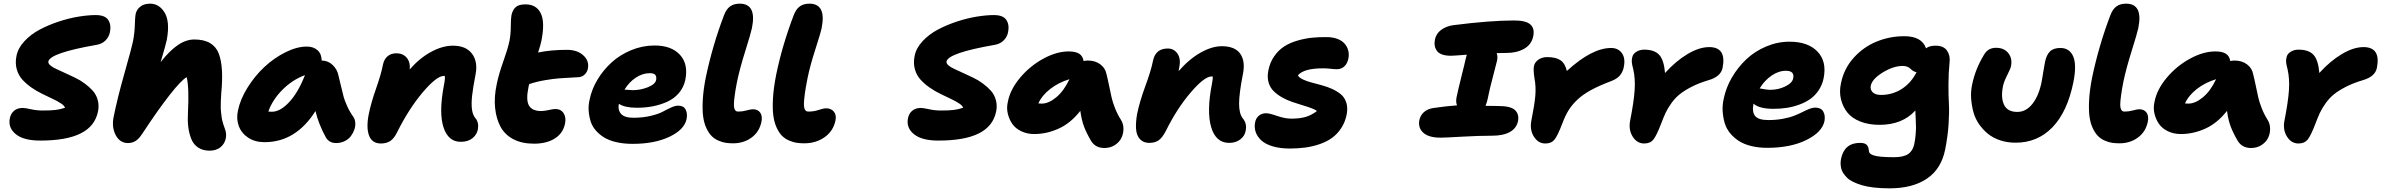

<svg xmlns="http://www.w3.org/2000/svg" viewBox="-20 -780 13147 1060"><path d="M202.1 -3.9Q110.8 -3.9 67.4 -39.1Q23.9 -74.2 34.2 -127Q39.6 -153.3 57.9 -168.7Q76.2 -184.1 106 -184.1Q119.1 -184.1 150.4 -177Q181.6 -169.9 215.8 -169.9Q261.2 -169.9 286.1 -172.9Q311 -175.8 338.9 -185.1Q335.4 -196.8 316.4 -209.2Q297.4 -221.7 271 -234.1Q244.6 -246.6 213.9 -261.5Q183.1 -276.4 154.5 -296.1Q126 -315.9 104 -339.8Q82 -363.8 72.5 -397.5Q63 -431.2 70.8 -470.2Q79.1 -514.2 114.5 -552.2Q149.9 -590.3 198.5 -616.2Q247.1 -642.1 304.2 -660.9Q361.3 -679.7 413.8 -688.2Q466.3 -696.8 508.8 -696.8Q559.6 -696.8 577.4 -669.9Q595.2 -643.1 586.9 -602.1Q581.5 -575.2 562 -556.2Q542.5 -537.1 512.2 -532.2Q257.3 -487.8 247.1 -440.9Q245.1 -430.7 256.8 -419.9Q268.6 -409.2 289.8 -399.7Q311 -390.1 338.1 -377.4Q365.2 -364.7 393.3 -351.6Q421.4 -338.4 447.3 -319.3Q473.1 -300.3 492.2 -279.1Q511.2 -257.8 519.5 -227.8Q527.8 -197.8 521 -164.1Q504.4 -83 425.5 -43.5Q346.7 -3.9 202.1 -3.9Z M686.5 9.8Q642.1 9.8 618.9 -33.9Q595.7 -77.6 607.4 -134.8Q628.4 -239.7 667.5 -376.7Q706.5 -513.7 714.8 -555.2Q723.1 -598.6 724.4 -642.1Q725.6 -685.5 728.5 -701.2Q733.4 -726.1 753.9 -742.9Q774.4 -759.8 809.6 -759.8Q832 -759.8 851.6 -748.8Q871.1 -737.8 887 -713.6Q902.8 -689.5 906.7 -651.6Q910.6 -613.8 900.9 -560.1Q894.5 -529.3 866.7 -437Q916.5 -500.5 961.9 -531.2Q1007.3 -562 1052.7 -562Q1106.4 -562 1139.9 -542Q1173.3 -522 1187.7 -484.4Q1202.1 -446.8 1205.3 -392.1Q1208.5 -337.4 1201.7 -268.1Q1199.7 -244.1 1199.2 -222.9Q1198.7 -201.7 1198.7 -187Q1198.7 -172.4 1200.9 -155.8Q1203.1 -139.2 1203.9 -131.3Q1204.6 -123.5 1208.5 -109.9Q1212.4 -96.2 1213.1 -93.3Q1213.9 -90.3 1218.8 -76.9Q1223.6 -63.5 1223.6 -63Q1231 -41 1226.6 -16.1Q1220.2 14.2 1197 33Q1173.8 51.8 1136.7 51.8Q1099.1 51.8 1073.2 34.2Q1047.4 16.6 1035.4 -14.4Q1023.4 -45.4 1019.3 -80.1Q1015.1 -114.7 1017.6 -157.2Q1024.9 -295.9 1010.7 -354Q981.4 -337.9 917.7 -257.1Q854 -176.3 765.6 -42Q746.6 -12.7 728 -1.5Q709.5 9.8 686.5 9.8Z M1440.4 4.9Q1388.2 4.9 1350.8 -19.5Q1313.5 -43.9 1298.6 -83.5Q1283.7 -123 1293.5 -168.9Q1306.2 -231.4 1346.4 -296.1Q1386.7 -360.8 1439.9 -410.4Q1493.2 -460 1556.2 -491.5Q1619.1 -522.9 1673.8 -522.9Q1710.4 -522.9 1732.9 -502.9Q1755.4 -482.9 1755.9 -445.8Q1792 -445.3 1817.1 -420.7Q1842.3 -396 1848.6 -362.8Q1853.5 -344.7 1863 -303.2Q1872.6 -261.7 1877.9 -242.7Q1883.3 -223.6 1897.2 -192.9Q1911.1 -162.1 1930.7 -134.8Q1939.9 -121.6 1941.4 -102.8Q1942.9 -84 1936.3 -64.7Q1929.7 -45.4 1917.2 -28.6Q1904.8 -11.7 1883.1 -1Q1861.3 9.8 1835.4 9.8Q1798.3 9.8 1779.8 -20Q1738.8 -94.2 1721.7 -167Q1613.3 4.9 1440.4 4.9ZM1481.4 -163.1Q1526.9 -163.1 1576.4 -216.1Q1626 -269 1663.6 -365.2Q1593.8 -339.4 1538.8 -283.9Q1483.9 -228.5 1461.4 -164.1Q1467.3 -163.1 1481.4 -163.1Z M2523.4 2.9Q2454.6 2.9 2428.5 -77.1Q2402.3 -157.2 2430.2 -306.2Q2438.5 -345.7 2435.5 -360.8H2430.2Q2390.6 -360.8 2313.7 -270Q2236.8 -179.2 2172.4 -49.8Q2155.8 -15.6 2134.8 -1.7Q2113.8 12.2 2083.5 12.2Q2033.7 12.2 2017.3 -32Q2001 -76.2 2016.1 -150.9Q2028.3 -211.9 2056.4 -291.7Q2084.5 -371.6 2094.2 -422.9Q2100.1 -452.6 2119.4 -469.2Q2138.7 -485.8 2168.5 -485.8Q2204.1 -485.8 2224.9 -461.9Q2245.6 -438 2242.2 -397Q2297.4 -460 2360.4 -493.9Q2423.3 -527.8 2480.5 -527.8Q2552.7 -527.8 2585.9 -483.4Q2619.1 -439 2605.5 -369.1Q2591.3 -296.4 2586.4 -251.5Q2581.5 -206.5 2585.7 -175.8Q2589.8 -145 2604.5 -127.9Q2625 -103.5 2618.2 -64.9Q2611.8 -35.2 2587.4 -16.1Q2563 2.9 2523.4 2.9Z M2927.7 13.2Q2861.8 13.2 2814.7 -11.2Q2767.6 -35.6 2743.7 -79.6Q2719.7 -123.5 2713.4 -184.1Q2707 -244.6 2722.7 -316.9Q2733.9 -371.6 2758.5 -440.4Q2783.2 -509.3 2792.5 -553.2Q2799.8 -589.8 2800 -634.5Q2800.3 -679.2 2803.7 -695.8Q2809.6 -724.6 2826.7 -740.2Q2843.8 -755.9 2880.9 -755.9Q2940.9 -755.9 2965.1 -707.3Q2989.3 -658.7 2969.7 -558.1Q2965.8 -536.1 2950.7 -490.2Q3022.5 -504.9 3109.9 -504.9Q3167 -504.9 3200.4 -474.4Q3233.9 -443.8 3225.6 -401.9Q3222.7 -383.3 3208.7 -369.4Q3194.8 -355.5 3175.8 -354Q3103 -350.1 3069.3 -347.7Q3035.6 -345.2 2989.5 -337.4Q2943.4 -329.6 2901.9 -315.9Q2898.9 -307.6 2897.5 -297.9Q2882.8 -227.5 2900.4 -197.3Q2918 -167 2967.8 -167Q2985.4 -167 3009.8 -172.6Q3034.2 -178.2 3045.4 -178.2Q3076.2 -178.2 3091.3 -155.5Q3106.4 -132.8 3099.6 -98.1Q3088.4 -43.9 3043 -15.4Q2997.6 13.2 2927.7 13.2Z M3472.7 14.2Q3423.8 14.2 3383.8 5.1Q3343.8 -3.9 3316.4 -20.5Q3289.1 -37.1 3269.3 -59.8Q3249.5 -82.5 3241 -109.6Q3232.4 -136.7 3230 -167.5Q3227.5 -198.2 3235.4 -231Q3246.6 -287.1 3278.6 -340.3Q3310.5 -393.6 3356.7 -435.5Q3402.8 -477.5 3465.1 -503.2Q3527.3 -528.8 3593.8 -528.8Q3686.5 -528.8 3733.6 -477.8Q3780.8 -426.8 3763.7 -339.8Q3754.9 -297.9 3728.5 -266.8Q3702.1 -235.8 3664.1 -218.5Q3626 -201.2 3584 -193.1Q3542 -185.1 3495.6 -185.1Q3429.7 -185.1 3396.5 -207Q3390.1 -172.4 3408.9 -151.1Q3427.7 -129.9 3477.5 -129.9Q3529.3 -129.9 3572.8 -140.4Q3616.2 -150.9 3638.9 -163.3Q3661.6 -175.8 3684.6 -186.3Q3707.5 -196.8 3723.6 -196.8Q3753.9 -196.8 3765.1 -175.3Q3776.4 -153.8 3770.5 -123Q3758.8 -64.5 3676.3 -25.1Q3593.8 14.2 3472.7 14.2ZM3567.4 -376Q3527.3 -376 3490.2 -351.3Q3453.1 -326.7 3427.7 -285.2Q3461.4 -282.2 3472.7 -282.2Q3516.6 -282.2 3557.1 -298.6Q3597.7 -314.9 3602.5 -338.9Q3605.5 -357.9 3597.4 -366.9Q3589.4 -376 3567.4 -376Z M4027.3 11.2Q4005.4 11.2 3987.1 8.5Q3968.8 5.9 3947 -3.4Q3925.3 -12.7 3909.7 -28.1Q3894 -43.5 3880.6 -71Q3867.2 -98.6 3862.1 -135.7Q3856.9 -172.9 3859.9 -227.5Q3862.8 -282.2 3876 -350.1Q3913.6 -529.3 3977.1 -695.8Q3989.7 -729.5 4010.7 -744.6Q4031.7 -759.8 4064 -759.8Q4158.7 -759.8 4131.3 -625Q4125 -594.7 4095 -499.5Q4064.9 -404.3 4049.3 -330.1Q4040 -283.2 4035.9 -251Q4031.7 -218.8 4031.7 -201.9Q4031.7 -185.1 4036.1 -176.3Q4040.5 -167.5 4045.2 -165.8Q4049.8 -164.1 4058.1 -164.1Q4079.1 -164.1 4102.1 -170.4Q4125 -176.8 4136.2 -176.8Q4164.1 -176.8 4177 -158.2Q4189.9 -139.6 4184.1 -108.9Q4172.9 -52.7 4129.6 -20.8Q4086.4 11.2 4027.3 11.2Z M4419.9 11.2Q4397 11.2 4377.7 8.3Q4358.4 5.4 4335.9 -4.4Q4313.5 -14.2 4297.4 -30.3Q4281.2 -46.4 4267.8 -75.2Q4254.4 -104 4249.3 -142.8Q4244.1 -181.6 4247.6 -239Q4251 -296.4 4265.1 -367.2Q4297.9 -527.8 4361.8 -695.8Q4374.5 -729.5 4395.5 -744.6Q4416.5 -759.8 4448.7 -759.8Q4543 -759.8 4516.1 -625Q4510.3 -596.7 4481.2 -506.8Q4452.1 -417 4438 -347.2Q4427.7 -295.9 4423.1 -260.5Q4418.5 -225.1 4418.2 -206.3Q4418 -187.5 4422.6 -177.7Q4427.2 -168 4432.1 -166Q4437 -164.1 4445.8 -164.1Q4473.1 -164.1 4500 -173.1Q4526.9 -182.1 4541 -182.1Q4567.9 -182.1 4583.3 -164.1Q4598.6 -146 4592.8 -116.2Q4581.1 -57.1 4533 -22.9Q4484.9 11.2 4419.9 11.2Z M5160.6 -3.9Q5069.3 -3.9 5025.9 -39.1Q4982.4 -74.2 4992.7 -127Q4998 -153.3 5016.4 -168.7Q5034.7 -184.1 5064.5 -184.1Q5077.6 -184.1 5108.9 -177Q5140.1 -169.9 5174.3 -169.9Q5219.7 -169.9 5244.6 -172.9Q5269.5 -175.8 5297.4 -185.1Q5293.9 -196.8 5274.9 -209.2Q5255.9 -221.7 5229.5 -234.1Q5203.1 -246.6 5172.4 -261.5Q5141.6 -276.4 5113 -296.1Q5084.5 -315.9 5062.5 -339.8Q5040.5 -363.8 5031 -397.5Q5021.5 -431.2 5029.3 -470.2Q5037.6 -514.2 5073 -552.2Q5108.4 -590.3 5157 -616.2Q5205.6 -642.1 5262.7 -660.9Q5319.8 -679.7 5372.3 -688.2Q5424.8 -696.8 5467.3 -696.8Q5518.1 -696.8 5535.9 -669.9Q5553.7 -643.1 5545.4 -602.1Q5540 -575.2 5520.5 -556.2Q5501 -537.1 5470.7 -532.2Q5215.8 -487.8 5205.6 -440.9Q5203.6 -430.7 5215.3 -419.9Q5227.1 -409.2 5248.3 -399.7Q5269.5 -390.1 5296.6 -377.4Q5323.7 -364.7 5351.8 -351.6Q5379.9 -338.4 5405.8 -319.3Q5431.6 -300.3 5450.7 -279.1Q5469.7 -257.8 5478 -227.8Q5486.3 -197.8 5479.5 -164.1Q5462.9 -83 5384 -43.5Q5305.2 -3.9 5160.6 -3.9Z M5689.5 -40Q5650.4 -40 5618.7 -55.2Q5586.9 -70.3 5569.3 -95.2Q5551.8 -120.1 5543.9 -152.3Q5536.1 -184.6 5544.4 -219.2Q5557.6 -286.6 5612.1 -351.3Q5666.5 -416 5740 -456.1Q5813.5 -496.1 5880.4 -496.1Q5918 -496.1 5938 -483.4Q5958 -470.7 5962.4 -442.9Q5974.1 -445.8 5985.4 -445.8Q6026.9 -445.8 6054.7 -424.8Q6082.5 -403.8 6088.4 -372.1Q6095.2 -345.7 6103.5 -305.2Q6111.8 -264.6 6117.2 -241Q6122.6 -217.3 6135.5 -183.8Q6148.4 -150.4 6167.5 -120.1Q6182.1 -97.7 6182.4 -69.8Q6182.6 -42 6171.1 -18.6Q6159.7 4.9 6134.8 21Q6109.9 37.1 6077.1 37.1Q6028.3 37.1 6004.4 -1Q5979 -43.9 5965.1 -80.3Q5951.2 -116.7 5944.3 -168Q5891.1 -100.1 5825 -70.1Q5758.8 -40 5689.5 -40ZM5730.5 -208Q5769.5 -208 5811.5 -242.9Q5853.5 -277.8 5884.3 -342.8Q5824.2 -324.7 5778.1 -288.8Q5731.9 -252.9 5712.4 -209Q5717.3 -208 5730.5 -208Z M6766.1 8.8Q6692.4 8.8 6666.7 -77.9Q6641.1 -164.6 6670.9 -316.9Q6676.8 -350.1 6675.8 -356.9Q6673.8 -357.9 6668.9 -357.9Q6629.4 -357.9 6553.7 -269.5Q6478 -181.2 6417 -58.1Q6397.5 -20 6377 -5.6Q6356.4 8.8 6325.2 8.8Q6292 8.8 6273.2 -12Q6254.4 -32.7 6252 -68.1Q6249.5 -103.5 6257.8 -150.9Q6272 -219.7 6303.5 -305.4Q6335 -391.1 6345.2 -442.9Q6358.4 -512.2 6427.2 -512.2Q6461.4 -512.2 6481 -483.4Q6500.5 -454.6 6490.2 -407.2Q6489.7 -403.3 6488.3 -395.8Q6486.8 -388.2 6486.8 -387.2Q6545.9 -454.6 6608.6 -489.7Q6671.4 -524.9 6725.1 -524.9Q6797.9 -524.9 6827.1 -483.4Q6856.4 -441.9 6841.8 -370.1Q6820.8 -263.7 6820.8 -208Q6820.8 -152.3 6840.8 -127Q6865.7 -97.7 6856.9 -57.1Q6851.6 -28.3 6826.7 -9.8Q6801.8 8.8 6766.1 8.8Z M7101.1 40Q7046.4 40 7005.4 27.6Q6964.4 15.1 6942.4 -5.9Q6920.4 -26.9 6912.1 -52Q6903.8 -77.1 6909.2 -104Q6913.1 -126.5 6929.2 -140.6Q6945.3 -154.8 6970.2 -154.8Q6988.3 -154.8 7031.2 -139.9Q7074.2 -125 7109.4 -125Q7157.2 -125 7189.7 -135Q7222.2 -145 7250.5 -167Q7241.7 -174.8 7219.2 -183.1Q7196.8 -191.4 7170.4 -199.2Q7144 -207 7114 -217.3Q7084 -227.5 7057.9 -242.4Q7031.7 -257.3 7011.7 -276.9Q6991.7 -296.4 6983.4 -325.7Q6975.1 -355 6982.4 -391.1Q6991.2 -436 7015.1 -470Q7039.1 -503.9 7070.3 -523.9Q7101.6 -543.9 7143.1 -555.9Q7184.6 -567.9 7223.4 -571.8Q7262.2 -575.7 7306.2 -575.2Q7339.8 -574.7 7365.2 -564.7Q7390.6 -554.7 7404.5 -537.8Q7418.5 -521 7423.6 -500.2Q7428.7 -479.5 7424.3 -457Q7418.5 -428.7 7401.6 -413.3Q7384.8 -397.9 7360.4 -397.9Q7348.1 -397.9 7325.4 -400.4Q7302.7 -402.8 7284.2 -402.8Q7177.2 -402.8 7145.5 -363.8Q7152.3 -351.1 7173.3 -341.3Q7194.3 -331.5 7220.7 -324.5Q7247.1 -317.4 7277.3 -309.3Q7307.6 -301.3 7335 -288.8Q7362.3 -276.4 7383.1 -259Q7403.8 -241.7 7412.8 -213.1Q7421.9 -184.6 7414.6 -147Q7406.2 -105.5 7384.8 -72.8Q7363.3 -40 7334.2 -19Q7305.2 2 7266.6 15.4Q7228 28.8 7187.5 34.4Q7147 40 7101.1 40Z M7933.1 -20Q7868.2 -20 7838.1 -46.9Q7808.1 -73.7 7815.9 -116.2Q7821.3 -143.1 7841.3 -161.1Q7861.3 -179.2 7896 -184.1Q7974.6 -195.3 8023.9 -198.2Q8016.6 -216.8 8021 -241.2Q8029.8 -284.2 8048.3 -357.7Q8066.9 -431.2 8071.8 -455.1Q8073.2 -460.9 8078.1 -478Q8003.9 -472.2 7991.2 -472.2Q7935.5 -472.2 7915 -496.8Q7894.5 -521.5 7901.9 -561Q7908.2 -593.8 7936 -614.7Q7963.9 -635.7 8003.9 -641.1Q8206.5 -667 8339.8 -667Q8404.3 -667 8429 -644.8Q8453.6 -622.6 8444.8 -580.1Q8435.5 -534.2 8395 -511Q8354.5 -487.8 8298.8 -487.8Q8260.3 -487.8 8243.2 -486.8Q8249.5 -467.8 8245.1 -445.8Q8242.2 -431.2 8222.9 -359.4Q8203.6 -287.6 8192.9 -232.9Q8189 -213.4 8181.2 -195.8Q8201.2 -194.8 8250 -194.8Q8320.8 -194.8 8344.2 -172.1Q8367.7 -149.4 8360.8 -111.8Q8352.5 -71.8 8315.9 -51.3Q8279.3 -30.8 8217.8 -30.8Q8145 -30.8 8051 -25.4Q7957 -20 7933.1 -20Z M8511.7 12.2Q8472.2 12.2 8448.2 -25.9Q8424.3 -64 8434.6 -115.2Q8452.1 -202.6 8456.3 -252Q8460.4 -301.3 8451.7 -347.2Q8444.3 -393.6 8448.7 -415Q8453.1 -437 8473.6 -450.9Q8494.1 -464.8 8521.5 -464.8Q8569.3 -464.8 8595 -447.5Q8620.6 -430.2 8630.4 -388.2Q8768.6 -515.1 8874.5 -515.1Q8913.6 -515.1 8934.1 -486.8Q8954.6 -458.5 8944.8 -410.2Q8939.9 -384.3 8924.3 -364.7Q8908.7 -345.2 8874.5 -332Q8808.1 -307.1 8762.7 -282.2Q8717.3 -257.3 8687 -228.3Q8656.7 -199.2 8638.4 -168.9Q8620.1 -138.7 8604.5 -96.2Q8579.1 -30.3 8562 -9Q8544.9 12.2 8511.7 12.2Z M9057.1 12.2Q9017.6 12.2 8993.7 -25.9Q8969.7 -64 8980 -115.2Q9000.5 -219.7 9004.6 -282.5Q9008.8 -345.2 8997.1 -397Q8990.2 -422.4 8989 -436Q8987.8 -449.7 8991.2 -462.9Q8994.6 -481.9 9013.7 -493.9Q9032.7 -505.9 9057.1 -505.9Q9113.8 -505.9 9140.1 -477.3Q9166.5 -448.7 9172.4 -377Q9232.4 -443.4 9296.9 -481.7Q9361.3 -520 9416 -520Q9512.7 -520 9490.2 -405.8Q9480.5 -356.4 9411.1 -336.9Q9358.9 -321.3 9319.1 -300.8Q9279.3 -280.3 9253.7 -259.8Q9228 -239.3 9207.5 -210.4Q9187 -181.6 9175.5 -157.2Q9164.1 -132.8 9150.4 -96.2Q9125 -30.3 9107.7 -9Q9090.3 12.2 9057.1 12.2Z M9736.8 36.1Q9687.5 36.1 9647 25.9Q9606.4 15.6 9578.6 -2.7Q9550.8 -21 9530.5 -46.1Q9510.3 -71.3 9501.5 -101.6Q9492.7 -131.8 9490.5 -166Q9488.3 -200.2 9496.6 -235.8Q9508.8 -295.9 9541.5 -352.1Q9574.2 -408.2 9620.8 -452.4Q9667.5 -496.6 9730.2 -523.2Q9793 -549.8 9859.9 -549.8Q9961.9 -549.8 10014.2 -495.1Q10066.4 -440.4 10047.9 -348.1Q10040.5 -311.5 10020.8 -282Q10001 -252.4 9974.4 -233.6Q9947.8 -214.8 9913.6 -202.4Q9879.4 -189.9 9844.5 -184.6Q9809.6 -179.2 9771.5 -179.2Q9692.4 -179.2 9660.6 -208V-207Q9651.9 -161.1 9670.2 -139.2Q9688.5 -117.2 9742.7 -117.2Q9786.1 -117.2 9823.7 -124.3Q9861.3 -131.3 9886.2 -141.4Q9911.1 -151.4 9931.4 -161.6Q9951.7 -171.9 9969.5 -179Q9987.3 -186 10001.5 -186Q10032.7 -186 10045.4 -165Q10058.1 -144 10052.7 -111.8Q10040 -50.3 9952.6 -7.1Q9865.2 36.1 9736.8 36.1ZM9839.8 -389.2Q9798.8 -389.2 9760 -362.3Q9721.2 -335.4 9694.8 -292Q9732.4 -284.2 9754.9 -284.2Q9797.9 -284.2 9836.4 -303Q9875 -321.8 9879.9 -347.2Q9888.7 -389.2 9839.8 -389.2Z M10412.1 259.8Q10365.2 259.8 10326.4 255.4Q10287.6 251 10260 242.7Q10232.4 234.4 10211.2 224.1Q10189.9 213.9 10177 200.9Q10164.1 188 10155.8 175Q10147.5 162.1 10144.5 147.7Q10141.6 133.3 10141.6 121.3Q10141.6 109.4 10144 97.2Q10162.1 8.8 10249 8.8Q10275.4 8.8 10285.9 19.8Q10296.4 30.8 10297.4 50.8Q10297.4 59.6 10302.5 65.7Q10307.6 71.8 10321.8 77.1Q10335.9 82.5 10364.5 85.2Q10393.1 87.9 10436 87.9Q10489.3 87.9 10514.9 70.3Q10540.5 52.7 10548.3 16.1Q10553.7 -10.3 10555.9 -37.4Q10558.1 -64.5 10557.9 -79.3Q10557.6 -94.2 10556.2 -126.2Q10554.7 -158.2 10554.2 -169.9Q10482.9 -90.8 10356.4 -90.8Q10296.4 -90.8 10250.2 -109.1Q10204.1 -127.4 10179 -158.9Q10153.8 -190.4 10143.6 -232.4Q10133.3 -274.4 10144 -321.8Q10160.2 -400.9 10213.4 -460.4Q10266.6 -520 10339.4 -550Q10412.1 -580.1 10493.2 -580.1Q10590.3 -580.1 10613.3 -513.2Q10631.3 -527.8 10666 -527.8Q10710.4 -527.8 10729.2 -500.5Q10748 -473.1 10743.2 -435.1Q10737.3 -376.5 10737.1 -315.4Q10736.8 -254.4 10739.5 -207.8Q10742.2 -161.1 10737.8 -94Q10733.4 -26.9 10719.2 43.9Q10698.2 151.9 10618.9 205.8Q10539.6 259.8 10412.1 259.8ZM10308.1 -306.2Q10304.2 -285.2 10318.8 -270.5Q10333.5 -255.9 10365.2 -255.9Q10427.7 -255.9 10479.5 -289.1Q10531.2 -322.3 10561 -381.8Q10550.8 -382.8 10542.2 -388.4Q10533.7 -394 10527.8 -400.1Q10522 -406.2 10511 -411.1Q10500 -416 10485.4 -416Q10433.1 -416 10374.3 -379.9Q10315.4 -343.8 10308.1 -306.2Z M11107.9 7.8Q11062.5 7.8 11023.2 -5.1Q10983.9 -18.1 10955.8 -40.8Q10927.7 -63.5 10906.2 -94.2Q10884.8 -125 10875 -160.9Q10865.2 -196.8 10862.3 -236.1Q10859.4 -275.4 10868.2 -314.9Q10885.7 -399.4 10933.1 -477.1Q10954.6 -516.1 11000 -516.1Q11044.4 -516.1 11067.9 -486.3Q11091.3 -456.5 11082 -413.1Q11079.6 -400.9 11061.3 -364.7Q11043 -328.6 11038.1 -304.2Q11025.4 -240.2 11044.2 -201.2Q11063 -162.1 11117.2 -162.1Q11166 -162.1 11201.4 -207.5Q11236.8 -252.9 11252 -331.1Q11256.8 -356.4 11261.7 -389.2Q11266.6 -421.9 11270 -437Q11277.8 -476.1 11297.1 -495.6Q11316.4 -515.1 11355 -515.1Q11405.3 -515.1 11425.5 -469.2Q11445.8 -423.3 11427.2 -328.1Q11394 -163.1 11311.5 -77.6Q11229 7.8 11107.9 7.8Z M11681.2 11.2Q11659.2 11.2 11640.9 8.5Q11622.6 5.9 11600.8 -3.4Q11579.1 -12.7 11563.5 -28.1Q11547.9 -43.5 11534.4 -71Q11521 -98.6 11515.9 -135.7Q11510.7 -172.9 11513.7 -227.5Q11516.6 -282.2 11529.8 -350.1Q11567.4 -529.3 11630.9 -695.8Q11643.6 -729.5 11664.6 -744.6Q11685.5 -759.8 11717.8 -759.8Q11812.5 -759.8 11785.2 -625Q11778.8 -594.7 11748.8 -499.5Q11718.8 -404.3 11703.1 -330.1Q11693.8 -283.2 11689.7 -251Q11685.5 -218.8 11685.5 -201.9Q11685.5 -185.1 11689.9 -176.3Q11694.3 -167.5 11699 -165.8Q11703.6 -164.1 11711.9 -164.1Q11732.9 -164.1 11755.9 -170.4Q11778.8 -176.8 11790 -176.8Q11817.9 -176.8 11830.8 -158.2Q11843.8 -139.6 11837.9 -108.9Q11826.7 -52.7 11783.4 -20.8Q11740.2 11.2 11681.2 11.2Z M12020 -40Q11981 -40 11949.2 -55.2Q11917.5 -70.3 11899.9 -95.2Q11882.3 -120.1 11874.5 -152.3Q11866.7 -184.6 11875 -219.2Q11888.2 -286.6 11942.6 -351.3Q11997.1 -416 12070.6 -456.1Q12144 -496.1 12210.9 -496.1Q12248.5 -496.1 12268.6 -483.4Q12288.6 -470.7 12293 -442.9Q12304.7 -445.8 12315.9 -445.8Q12357.4 -445.8 12385.3 -424.8Q12413.1 -403.8 12418.9 -372.1Q12425.8 -345.7 12434.1 -305.2Q12442.4 -264.6 12447.8 -241Q12453.1 -217.3 12466.1 -183.8Q12479 -150.4 12498 -120.1Q12512.7 -97.7 12512.9 -69.8Q12513.2 -42 12501.7 -18.6Q12490.2 4.9 12465.3 21Q12440.4 37.1 12407.7 37.1Q12358.9 37.1 12335 -1Q12309.6 -43.9 12295.7 -80.3Q12281.7 -116.7 12274.9 -168Q12221.7 -100.1 12155.5 -70.1Q12089.4 -40 12020 -40ZM12061 -208Q12100.1 -208 12142.1 -242.9Q12184.1 -277.8 12214.8 -342.8Q12154.8 -324.7 12108.6 -288.8Q12062.5 -252.9 12043 -209Q12047.9 -208 12061 -208Z M12669.4 12.2Q12629.9 12.2 12606 -25.9Q12582 -64 12592.3 -115.2Q12612.8 -219.7 12616.9 -282.5Q12621.1 -345.2 12609.4 -397Q12602.5 -422.4 12601.3 -436Q12600.1 -449.7 12603.5 -462.9Q12606.9 -481.9 12626 -493.9Q12645 -505.9 12669.4 -505.9Q12726.1 -505.9 12752.4 -477.3Q12778.8 -448.7 12784.7 -377Q12844.7 -443.4 12909.2 -481.7Q12973.6 -520 13028.3 -520Q13125 -520 13102.5 -405.8Q13092.8 -356.4 13023.4 -336.9Q12971.2 -321.3 12931.4 -300.8Q12891.6 -280.3 12866 -259.8Q12840.3 -239.3 12819.8 -210.4Q12799.3 -181.6 12787.8 -157.2Q12776.4 -132.8 12762.7 -96.2Q12737.3 -30.3 12720 -9Q12702.6 12.2 12669.4 12.2Z"/></svg>

Font: Shantell Sans Irregular
Style: Italic
Weight: 800
Italic angle: -11.31°
Designer: Stephen Nixon, Anya Danilova, Shantell Martin
Foundry: Arrow Type
Version: Version 1.006;[9816181b4]